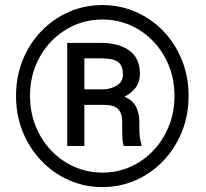

<svg xmlns="http://www.w3.org/2000/svg" viewBox="-20 -741 826 771"><path d="M44.4 -356Q44.4 -433.6 71.3 -500Q98.1 -566.4 146 -616Q193.8 -665.5 256.6 -693.1Q319.3 -720.7 391.1 -720.7Q462.9 -720.7 525.6 -693.1Q588.4 -665.5 636 -616Q683.6 -566.4 710.4 -500Q737.3 -433.6 737.3 -356Q737.3 -278.3 710.4 -211.9Q683.6 -145.5 636 -95.5Q588.4 -45.4 525.6 -17.6Q462.9 10.3 391.1 10.3Q319.3 10.3 256.6 -17.6Q193.8 -45.4 146 -95.5Q98.1 -145.5 71.3 -211.9Q44.4 -278.3 44.4 -356ZM100.6 -356Q100.6 -291 123 -234.9Q145.5 -178.7 185.5 -136.7Q225.6 -94.7 278.3 -71.3Q331.1 -47.9 391.1 -47.9Q451.2 -47.9 503.7 -71.3Q556.2 -94.7 595.9 -136.7Q635.7 -178.7 658.2 -234.9Q680.7 -291 680.7 -356Q680.7 -421.4 658.2 -477.1Q635.7 -532.7 595.9 -574.5Q556.2 -616.2 503.7 -639.4Q451.2 -662.6 391.1 -662.6Q331.1 -662.6 278.3 -639.4Q225.6 -616.2 185.5 -574.5Q145.5 -532.7 123 -477.1Q100.6 -421.4 100.6 -356ZM398.9 -319.8H318.8V-154.8H250V-568.8H385.3Q457.5 -568.8 499.8 -537.8Q542 -506.8 542 -444.3Q542 -384.3 479.5 -352.5Q513.2 -338.9 526.4 -312.3Q539.6 -285.6 539.6 -251V-224.6Q539.6 -206.5 541.5 -190.2Q543.5 -173.8 547.9 -162.6V-154.8H477.1Q472.2 -167.5 471.4 -190.9Q470.7 -214.4 470.7 -225.1V-250.5Q470.7 -286.1 454.3 -303Q438 -319.8 398.9 -319.8ZM385.3 -506.8H318.8V-382.3H395.5Q426.3 -383.3 450 -398.2Q473.6 -413.1 473.6 -441.4Q473.6 -477.5 454.1 -492.2Q434.6 -506.8 385.3 -506.8Z"/></svg>

Font: Vazirmatn FD
Style: Regular
Weight: 400
Designer: Saber Rastikerdar
Foundry: Saber Rastikerdar
Version: Version 33.001